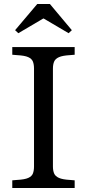

<svg xmlns="http://www.w3.org/2000/svg" viewBox="-20 -934 432 954"><path d="M41 0V-38L65 -40Q103 -42 120.5 -50Q138 -58 143.5 -72Q149 -86 149 -107V-593Q149 -614 143.5 -628Q138 -642 120.5 -650Q103 -658 65 -660L41 -662V-700H351V-662L327 -660Q291 -658 273 -650Q255 -642 249 -628Q243 -614 243 -593V-107Q243 -86 249 -72Q255 -58 273 -50Q291 -42 327 -40L351 -38V0ZM71 -769 55 -784 165 -914H228L337 -784L321 -769L197 -842H195Z"/></svg>

Font: Hedvig Letters Serif
Style: Regular
Weight: 400
Designer: Alexander Örn & Tor Weibull
Foundry: Kanon Foundry
Version: Version 1.000